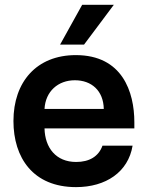

<svg xmlns="http://www.w3.org/2000/svg" viewBox="-20 -765 611 794"><path d="M294.4 8.8C418 8.8 510.3 -53.7 528.3 -162.6H403.8C387.7 -117.7 349.1 -95.2 294.9 -95.2C211.9 -95.2 166 -153.3 164.1 -233.9H535.6V-259.3C535.6 -385.3 485.8 -537.1 293.5 -537.1C130.9 -537.1 35.6 -425.8 35.6 -264.6C35.6 -112.8 116.7 8.8 294.4 8.8ZM164.1 -314.5C168 -387.2 220.2 -433.1 289.6 -433.1C358.4 -433.1 407.7 -390.1 409.2 -314.5ZM228.5 -580.6H327.6L450.7 -745.1H319.8Z"/></svg>

Font: Wand UI Pro Bold
Style: Regular
Weight: 700
Designer: Andreas Faust
Version: Version 1.003;FEAKit 1.0